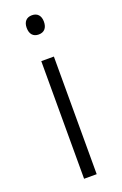

<svg xmlns="http://www.w3.org/2000/svg" viewBox="-143 -772 520 816"><g transform="rotate(-20 116.5 -364.5)"><path d="M117 -729C92 -729 78 -713 78 -686C78 -658 92 -642 117 -642C142 -642 156 -658 156 -686C156 -713 142 -729 117 -729ZM145 -532H88V0H145Z"/></g></svg>

Font: Noto Sans Devanagari UI Light
Style: Regular
Weight: 300
Designer: Jelle Bosma - Monotype Design Team
Foundry: Monotype Imaging Inc.
Version: Version 2.004